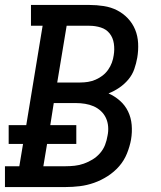

<svg xmlns="http://www.w3.org/2000/svg" viewBox="-29 -755 649 775"><path d="M-9 0V-84H49L64 -174H6V-250H77L143 -651H96V-735H332Q361 -735 390 -730.5Q419 -726 443.5 -713.5Q468 -701 487 -681Q506 -661 516.5 -635.5Q527 -610 528.5 -580.5Q530 -551 525 -522Q521 -499 513 -476Q505 -453 489 -434Q473 -415 452.5 -401Q432 -387 409 -378Q434 -367 455 -348.5Q476 -330 488 -305Q500 -280 502.5 -251Q505 -222 500 -192Q495 -164 483.5 -135.5Q472 -107 452 -84Q432 -61 405.5 -44Q379 -27 350.5 -17Q322 -7 293 -3.5Q264 0 236 0ZM295 -422Q311 -422 326.5 -424.5Q342 -427 357 -433.5Q372 -440 385 -450Q398 -460 407.5 -473.5Q417 -487 422.5 -502Q428 -517 430 -532Q434 -556 430.5 -579.5Q427 -603 413.5 -620Q400 -637 378 -644Q356 -651 332 -651H240L202 -422ZM146 -84H236Q254 -84 272.5 -86Q291 -88 309.5 -94.5Q328 -101 345 -111.5Q362 -122 375 -137Q388 -152 395 -170Q402 -188 405 -207Q409 -225 407.5 -244Q406 -263 398.5 -279Q391 -295 378 -307Q365 -319 349 -326Q333 -333 314.5 -336Q296 -339 277 -339H188L174 -250H279V-174H161Z"/></svg>

Font: Iosevka Etoile Medium Oblique
Style: Regular
Weight: 500
Italic angle: -9°
Designer: Belleve Invis
Foundry: Belleve Invis
Version: Version 15.5.2; ttfautohint (v1.8.4)